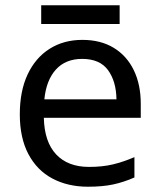

<svg xmlns="http://www.w3.org/2000/svg" viewBox="-20 -697 604 727"><path d="M292 -546Q361 -546 410.5 -516Q460 -486 486.5 -431.5Q513 -377 513 -304V-251H146Q148 -160 192.5 -112.5Q237 -65 317 -65Q368 -65 407.5 -74.5Q447 -84 489 -102V-25Q448 -7 408 1.5Q368 10 313 10Q237 10 178.5 -21Q120 -52 87.5 -113.5Q55 -175 55 -264Q55 -352 84.5 -415Q114 -478 167.5 -512Q221 -546 292 -546ZM291 -474Q228 -474 191.5 -433.5Q155 -393 148 -321H421Q420 -389 389 -431.5Q358 -474 291 -474ZM433 -677V-606H136V-677Z"/></svg>

Font: Noto Sans Lepcha
Style: Regular
Weight: 400
Designer: Monotype Design Team
Foundry: Monotype Imaging Inc.
Version: Version 2.006; ttfautohint (v1.8.4.7-5d5b)